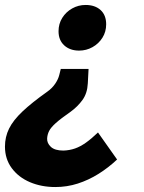

<svg xmlns="http://www.w3.org/2000/svg" viewBox="-43 -557 580 774"><path d="M-23 34Q-23 -5 -6.5 -38.5Q10 -72 47.5 -107.5Q85 -143 147 -187Q167 -201 179.5 -219.5Q192 -238 196 -255L202 -279H314L311 -221Q309 -181 289.5 -154Q270 -127 241 -106Q202 -79 182 -61Q162 -43 155 -29Q148 -15 147 1Q146 20 162 35Q178 50 213 50Q238 49 259.5 41.5Q281 34 303.5 18Q326 2 352 -23L429 86Q394 119 354 144Q314 169 270.5 183Q227 197 180 197Q124 197 78 177.5Q32 158 4.5 121Q-23 84 -23 34ZM193 -431Q193 -461 208 -485Q223 -509 248 -523Q273 -537 302 -537Q340 -537 362.5 -516.5Q385 -496 385 -459Q385 -429 370 -405Q355 -381 330 -367Q305 -353 276 -353Q239 -353 216 -374Q193 -395 193 -431Z"/></svg>

Font: Radio Canada
Style: Italic
Weight: 400
Italic angle: -12°
Designer: Charles Daoud, Etienne Aubert Bonn, Alexandre Saumier Demers, Jacques Le Bailly
Foundry: Radio-Canada
Version: Version 2.104;gftools[0.9.28.dev5+ged2979d]